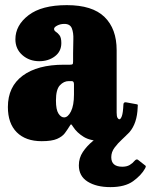

<svg xmlns="http://www.w3.org/2000/svg" viewBox="-20 -554 602 767"><path d="M11.5 -126.5Q11.5 -208 70.8 -251.8Q130 -295.5 235 -295.5H259Q267.5 -295.5 269.8 -297.5Q272 -299.5 272 -308.5V-341.5Q272 -369.5 273 -396.2Q274 -423 267 -440.8Q260 -458.5 237 -458.5Q221.5 -458.5 208.8 -452Q196 -445.5 196 -438.5Q196 -431.5 203.2 -427Q210.5 -422.5 217.8 -413Q225 -403.5 225 -382Q225 -348.5 199.2 -329Q173.5 -309.5 137 -309.5Q97 -309.5 69.2 -334Q41.5 -358.5 41.5 -397Q41.5 -453 94 -493.2Q146.5 -533.5 247 -533.5Q349 -533.5 397.5 -486.2Q446 -439 446 -353.5V-104Q446 -89 449.5 -83.2Q453 -77.5 457 -77.5Q462 -77.5 466.8 -90.2Q471.5 -103 473 -136.5Q473.5 -147.5 485 -145L526 -137.5Q530.5 -137 530.5 -134Q530.5 -131 530 -125.5Q528 -62 497.2 -26Q466.5 10 396.5 10H396Q342.5 10 314.8 -7Q287 -24 272 -47.5Q267 -55.5 264.8 -57Q262.5 -58.5 257 -48.5Q249 -35.5 239 -22Q229 -8.5 208 0.8Q187 10 146.5 10Q82.5 10 47 -25.5Q11.5 -61 11.5 -126.5ZM203.5 -152.5Q203.5 -116 213.5 -100.5Q223.5 -85 236 -85Q251.5 -85 263.5 -109Q275.5 -133 275.5 -176.5V-217.5Q275.5 -230 266.5 -230H254.5Q235 -230 219.2 -213.2Q203.5 -196.5 203.5 -152.5ZM421 193.5Q365 193.5 330 171.5Q295 149.5 295 106.5Q295 77 311 53Q327 29 351.5 9Q376 -11 402 -27.2Q428 -43.5 448 -57Q456.5 -62.5 468 -58.2Q479.5 -54 483 -51Q494.5 -41.5 498.2 -36.8Q502 -32 496 -25.5Q484.5 -12.5 467.5 3Q450.5 18.5 437.5 36Q424.5 53.5 424.5 74Q424.5 112 468.5 112Q486.5 112 498.2 105Q510 98 517.5 88.5Q525.5 79.5 532 85L557.5 105Q562.5 108 562.5 110.5Q562.5 113 559.5 119Q544.5 146 511.8 169.8Q479 193.5 421 193.5Z"/></svg>

Font: Besley* Condensed Heavy
Style: Regular
Weight: 800
Width: 3
Designer: Owen Earl
Foundry: indestructible type*
Version: Version 3.000; ttfautohint (v1.8.3)